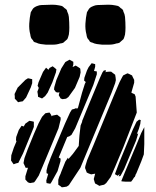

<svg xmlns="http://www.w3.org/2000/svg" viewBox="-20 -785 662 817"><path d="M299 -411 271 -372 261 -365 246 -363 238 -366 230 -380 232 -388 233 -393 227 -391 218 -393 210 -404 211 -414 220 -445 241 -494 258 -521 276 -531 285 -526 292 -522V-510L289 -500L292 -501L302 -506L312 -500L321 -494L322 -489L323 -477L319 -458ZM225 -57 199 -10 194 -3 178 -6 177 -17 185 -45 178 -48V-60L183 -80L196 -115L257 -260L278 -306L286 -319L294 -321L306 -326V-320L312 -327L329 -390L341 -428L345 -436L338 -442L339 -454L350 -485L357 -499L370 -516L378 -514L385 -512V-501L380 -483L392 -481V-469L377 -423L300 -239L284 -211L275 -205L266 -202L230 -115L231 -114L238 -110L237 -98ZM203 -435 183 -391 172 -376 159 -366 147 -371 142 -373 141 -384 139 -395 143 -405 145 -411 140 -420 144 -435 163 -479 176 -497 186 -488 191 -496 204 -503 213 -496 220 -490 218 -477ZM455 -391 322 -71 273 3 264 9 252 11 243 12 237 7 228 1V-7V-20L232 -33L238 -46L240 -52L258 -97L269 -114L271 -109V-108L290 -130L315 -164L318 -208L323 -251L330 -268L329 -269L334 -281L346 -311L405 -453L416 -477L422 -485L431 -486L429 -477L432 -479L444 -480H453L462 -473L470 -467L472 -455L473 -444L470 -431ZM562 -306 505 -159 471 -78 451 -32 432 -6 423 1 409 4 403 6 393 0 385 -4 383 -9 379 -23 381 -31 385 -46 373 -44 368 -43 357 -47 349 -51 347 -57 342 -70 343 -78 351 -104 378 -168 464 -377 489 -436 500 -457 504 -464 518 -471 523 -473 530 -470 542 -464 544 -459 551 -445V-433L539 -391L542 -389L553 -384L557 -374ZM55 -412 88 -445 99 -452 104 -451 117 -448V-442V-431L111 -413L91 -370L77 -354L65 -352L57 -350L49 -359L43 -365V-374L42 -385ZM229 -239 177 -114 145 -38 130 -15 125 -9 108 -6 99 -9 88 -21V-35L99 -71H97H89L86 -78L80 -91L84 -112L98 -150L124 -214L144 -260L159 -288L173 -303L183 -305L191 -306L197 -297L200 -290L203 -293L218 -296L223 -297L232 -290L238 -285V-276ZM559 -187 508 -65 493 -37 485 -34 488 -42 489 -45 481 -37 469 -44 473 -55 488 -95 545 -233 561 -267 572 -276 579 -274 578 -268 577 -258 571 -237 562 -214 568 -218 566 -210ZM117 -227 78 -132 63 -102 58 -92 49 -90 38 -86 33 -93 27 -102 28 -124 39 -157 50 -183 48 -189 49 -202 60 -232 72 -250 80 -247H81L88 -259L105 -271L116 -269L124 -267V-258V-245ZM594 -244V-172L592 -128L581 -98L560 -47L557 -42L556 -38L553 -31H551L545 -21L538 -12H533H514L501 -13L496 -14L500 -24L511 -51L558 -163L581 -219ZM350 -733Q353 -737 355.5 -742Q358 -747 361 -750Q364 -753 369.5 -756Q375 -759 379 -760Q386 -763 394.5 -763.5Q403 -764 410 -764Q425 -765 441 -765Q457 -765 471 -762Q474 -761 478 -760.5Q482 -760 485 -758Q487 -757 489 -755Q491 -753 493 -751Q495 -750 497.5 -748Q500 -746 502 -744Q503 -743 504 -740.5Q505 -738 505 -736Q511 -724 512 -713Q513 -701 513.5 -690Q514 -679 514 -667Q514 -660 513.5 -652.5Q513 -645 512 -638Q511 -634 509 -627.5Q507 -621 505 -618Q503 -616 500.5 -614Q498 -612 497 -611Q495 -609 492.5 -607Q490 -605 488 -603Q485 -602 481.5 -601Q478 -600 475 -600Q461 -595 445 -595Q429 -595 414 -595Q403 -596 392.5 -597.5Q382 -599 372 -604Q370 -604 367.5 -605Q365 -606 364 -607Q362 -608 361 -610Q360 -612 359 -614Q357 -616 354.5 -619Q352 -622 351 -625Q350 -628 349 -631.5Q348 -635 348 -638Q342 -660 343.5 -685Q345 -710 350 -733ZM111 -733Q114 -737 116.5 -742Q119 -747 122 -750Q125 -753 130.5 -756Q136 -759 140 -760Q147 -763 155.5 -763.5Q164 -764 171 -764Q186 -765 202 -765Q218 -765 232 -762Q235 -761 239 -760.5Q243 -760 246 -758Q248 -757 250 -755Q252 -753 254 -751Q256 -750 258.5 -748Q261 -746 263 -744Q264 -743 265 -740.5Q266 -738 266 -736Q272 -724 273 -713Q274 -701 274.5 -690Q275 -679 275 -667Q275 -660 274.5 -652.5Q274 -645 273 -638Q272 -634 270 -627.5Q268 -621 266 -618Q264 -616 261.5 -614Q259 -612 258 -611Q256 -609 253.5 -607Q251 -605 249 -603Q246 -602 242.5 -601Q239 -600 236 -600Q222 -595 206 -595Q190 -595 175 -595Q164 -596 153.5 -597.5Q143 -599 133 -604Q131 -604 128.5 -605Q126 -606 125 -607Q123 -608 122 -610Q121 -612 120 -614Q118 -616 115.5 -619Q113 -622 112 -625Q111 -628 110 -631.5Q109 -635 109 -638Q103 -660 104.5 -685Q106 -710 111 -733Z"/></svg>

Font: Rubik Marker Hatch
Style: Regular
Weight: 400
Designer: Hubert and Fischer, NaN
Foundry: Hubert & Fischer, NaN
Version: Version 2.200